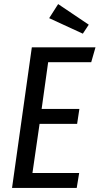

<svg xmlns="http://www.w3.org/2000/svg" viewBox="-20 -921 488 941"><path d="M448 -689 427 -616H216L184 -387H369L358 -314H174L139 -73H368L356 0H39L136 -689ZM265 -901 415 -800 386 -756 221 -832Z"/></svg>

Font: Fira Sans Extra Condensed
Style: Italic
Weight: 400
Width: 3
Italic angle: -8°
Designer: Carrois Corporate & Edenspiekermann AG
Foundry: Carrois Corporate GbR & Edenspiekermann AG
Version: Version 4.203